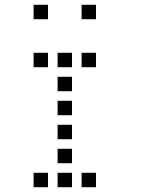

<svg xmlns="http://www.w3.org/2000/svg" viewBox="-20 -800 640 800"><path d="M121 -780Q120 -780 120 -780Q120 -780 120 -779V-721Q120 -720 120 -720Q120 -720 121 -720H179Q180 -720 180 -720Q180 -720 180 -721V-779Q180 -780 180 -780Q180 -780 179 -780ZM321 -780Q320 -780 320 -780Q320 -780 320 -779V-721Q320 -720 320 -720Q320 -720 321 -720H379Q380 -720 380 -720Q380 -720 380 -721V-779Q380 -780 380 -780Q380 -780 379 -780ZM121 -580Q120 -580 120 -580Q120 -580 120 -579V-521Q120 -520 120 -520Q120 -520 121 -520H179Q180 -520 180 -520Q180 -520 180 -521V-579Q180 -580 180 -580Q180 -580 179 -580ZM221 -580Q220 -580 220 -580Q220 -580 220 -579V-521Q220 -520 220 -520Q220 -520 221 -520H279Q280 -520 280 -520Q280 -520 280 -521V-579Q280 -580 280 -580Q280 -580 279 -580ZM321 -580Q320 -580 320 -580Q320 -580 320 -579V-521Q320 -520 320 -520Q320 -520 321 -520H379Q380 -520 380 -520Q380 -520 380 -521V-579Q380 -580 380 -580Q380 -580 379 -580ZM221 -480Q220 -480 220 -480Q220 -480 220 -479V-421Q220 -420 220 -420Q220 -420 221 -420H279Q280 -420 280 -420Q280 -420 280 -421V-479Q280 -480 280 -480Q280 -480 279 -480ZM221 -380Q220 -380 220 -380Q220 -380 220 -379V-321Q220 -320 220 -320Q220 -320 221 -320H279Q280 -320 280 -320Q280 -320 280 -321V-379Q280 -380 280 -380Q280 -380 279 -380ZM221 -280Q220 -280 220 -280Q220 -280 220 -279V-221Q220 -220 220 -220Q220 -220 221 -220H279Q280 -220 280 -220Q280 -220 280 -221V-279Q280 -280 280 -280Q280 -280 279 -280ZM221 -180Q220 -180 220 -180Q220 -180 220 -179V-121Q220 -120 220 -120Q220 -120 221 -120H279Q280 -120 280 -120Q280 -120 280 -121V-179Q280 -180 280 -180Q280 -180 279 -180ZM121 -80Q120 -80 120 -80Q120 -80 120 -79V-21Q120 -20 120 -20Q120 -20 121 -20H179Q180 -20 180 -20Q180 -20 180 -21V-79Q180 -80 180 -80Q180 -80 179 -80ZM221 -80Q220 -80 220 -80Q220 -80 220 -79V-21Q220 -20 220 -20Q220 -20 221 -20H279Q280 -20 280 -20Q280 -20 280 -21V-79Q280 -80 280 -80Q280 -80 279 -80ZM321 -80Q320 -80 320 -80Q320 -80 320 -79V-21Q320 -20 320 -20Q320 -20 321 -20H379Q380 -20 380 -20Q380 -20 380 -21V-79Q380 -80 380 -80Q380 -80 379 -80Z"/></svg>

Font: Doto Black Medium
Style: Regular
Weight: 500
Monospace: yes
Version: Version 1.000